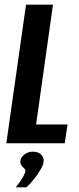

<svg xmlns="http://www.w3.org/2000/svg" viewBox="-20 -611 339 819"><path d="M7 0 91 -591H206L134 -80H268L256 0ZM47 188Q66 165 76.5 147Q87 129 88 119Q89 112 83 107Q77 102 71.5 94.5Q66 87 67 74Q69 60 84 48Q99 36 120 36Q143 36 155.5 48Q168 60 166 79Q165 92 153 112.5Q141 133 125 153Q109 173 93 188Z"/></svg>

Font: Alumni Sans
Style: Bold Italic
Weight: 700
Italic angle: -8°
Designer: Robert E. Leuschke
Foundry: Robert E. Leuschke
Version: Version 1.016